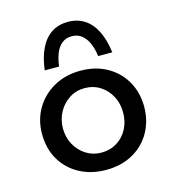

<svg xmlns="http://www.w3.org/2000/svg" viewBox="-100 -732 746 826"><g transform="rotate(-15 272.5 -319.0)"><path d="M45 -211Q45 -273 74.5 -323Q104 -373 156 -402Q208 -431 274 -431Q342 -431 393 -402Q444 -373 472 -323Q500 -273 500 -211Q500 -149 472 -98.5Q444 -48 392.5 -19Q341 10 273 10Q207 10 155.5 -17.5Q104 -45 74.5 -94.5Q45 -144 45 -211ZM138 -210Q138 -170 156 -137.5Q174 -105 204.5 -86Q235 -67 272 -67Q311 -67 341.5 -86Q372 -105 389 -137.5Q406 -170 406 -210Q406 -250 389 -282.5Q372 -315 341.5 -334.5Q311 -354 272 -354Q234 -354 203.5 -334Q173 -314 155.5 -281.5Q138 -249 138 -210ZM277 -648Q319 -648 350.5 -627.5Q382 -607 401.5 -567.5Q421 -528 428 -472H365Q361 -505 350 -530Q339 -555 321 -569.5Q303 -584 277 -584Q251 -584 233 -569.5Q215 -555 205 -530Q195 -505 191 -472H127Q134 -529 153.5 -568.5Q173 -608 204 -628Q235 -648 277 -648Z"/></g></svg>

Font: Josefin Sans Thin
Style: Regular
Weight: 400
Version: Version 2.000